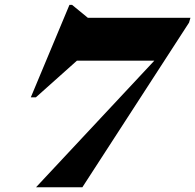

<svg xmlns="http://www.w3.org/2000/svg" viewBox="-20 -790 824 810"><path d="M777.5 -694.5 327.5 0H132L631 -534H304.5L131.5 -379.5H110L273 -769.5H284L350.5 -715H783.5Z"/></svg>

Font: Newsreader Display ExtraBold
Style: Italic
Weight: 800
Italic angle: -17°
Designer: Hugues Gentile
Foundry: Production Type
Version: Version 1.001